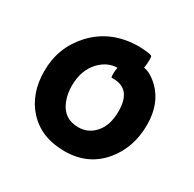

<svg xmlns="http://www.w3.org/2000/svg" viewBox="-112 -559 708 702"><g transform="rotate(30 242.0 -208.0)"><path d="M85 -36Q30 -96 30 -192Q30 -291 96 -363Q169 -442 287 -442Q335 -440 341 -434Q343 -432 343 -420Q343 -402 340 -384Q367 -381 401 -349Q454 -297 454 -208Q454 -113 399 -46Q339 26 240 26Q142 26 85 -36ZM263 -293H255Q253 -297 253 -306Q253 -323 256 -335Q215 -335 182 -301Q144 -261 144 -195Q144 -160 156 -131Q179 -75 240 -75Q280 -75 307 -104Q339 -137 339 -199Q339 -293 263 -293Z"/></g></svg>

Font: Bubblegum Sans
Style: Regular
Weight: 400
Designer: Angel Koziupa and Alejandro Paul
Foundry: Angel Koziupa and Alejandro Paul
Version: Version 1.001